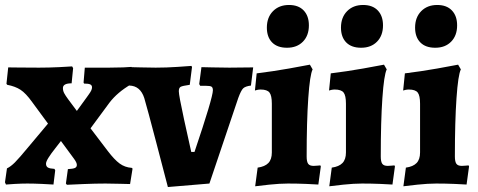

<svg xmlns="http://www.w3.org/2000/svg" viewBox="-23 -738 1922 772"><path d="M242 0 250 -58Q270 -59 278 -62.5Q286 -66 286 -75Q286 -84 275 -99L222 -171Q217 -164 199.5 -142Q182 -120 172 -104Q162 -88 162 -80Q162 -69 169.5 -64.5Q177 -60 196 -59L199 -53L192 4Q179 3 146 1.5Q113 0 87 0Q65 0 37 1.5Q9 3 1 4L-3 -5L5 -61Q20 -68 37 -85Q54 -102 92 -148L170 -241L106 -328Q81 -363 59.5 -377Q38 -391 6 -397L3 -401L10 -467Q20 -467 52.5 -466.5Q85 -466 134 -466Q174 -466 214.5 -468Q255 -470 267 -471L271 -464L265 -403Q230 -403 230 -384Q230 -373 235 -363.5Q240 -354 251 -339L286 -292L326 -347Q328 -350 334.5 -359Q341 -368 344 -374.5Q347 -381 347 -387Q347 -395 340 -398.5Q333 -402 315 -402L313 -406L318 -466H416Q447 -466 472 -467Q497 -468 506 -469L509 -463L504 -399Q449 -367 417 -325L341 -222L411 -130Q437 -96 458 -80.5Q479 -65 507 -63L510 -60L500 2Q489 2 459 1Q429 0 401 0Q361 0 313 2Q265 4 246 5Z M557 -344Q541 -393 497 -394L495 -399L502 -468Q513 -468 542.5 -467Q572 -466 603 -466Q646 -466 690 -469Q734 -472 747 -473L749 -468L740 -397Q711 -393 703.5 -389Q696 -385 696 -371Q696 -355 717 -258Q738 -161 746 -127H759Q833 -346 833 -375Q833 -386 827.5 -389.5Q822 -393 805 -393H782L778 -400L787 -468Q798 -468 830.5 -467Q863 -466 899 -466L995 -467L986 -394Q963 -391 954.5 -382.5Q946 -374 935 -344L819 0L652 14Q640 -32 605 -166Q570 -300 557 -344Z M1013 -64Q1042 -68 1056 -82.5Q1070 -97 1070 -125V-321Q1070 -354 1060.5 -366Q1051 -378 1025 -378Q1018 -378 1011 -376.5Q1004 -375 1002 -374L1009 -443Q1074 -451 1139 -462.5Q1204 -474 1223 -478L1234 -459Q1223 -437 1216.5 -343.5Q1210 -250 1210 -109Q1210 -88 1216 -79.5Q1222 -71 1238 -71Q1246 -71 1254 -72Q1262 -73 1265 -73L1267 -69L1257 4Q1244 3 1208.5 1.5Q1173 0 1135 0Q1102 0 1059 4.5Q1016 9 1003 11ZM1050 -627Q1050 -668 1074.5 -693Q1099 -718 1139 -718Q1177 -718 1198 -696Q1219 -674 1219 -636Q1219 -595 1195 -570.5Q1171 -546 1131 -546Q1092 -546 1071 -567.5Q1050 -589 1050 -627Z M1311 -64Q1340 -68 1354 -82.5Q1368 -97 1368 -125V-321Q1368 -354 1358.5 -366Q1349 -378 1323 -378Q1316 -378 1309 -376.5Q1302 -375 1300 -374L1307 -443Q1372 -451 1437 -462.5Q1502 -474 1521 -478L1532 -459Q1521 -437 1514.5 -343.5Q1508 -250 1508 -109Q1508 -88 1514 -79.5Q1520 -71 1536 -71Q1544 -71 1552 -72Q1560 -73 1563 -73L1565 -69L1555 4Q1542 3 1506.5 1.5Q1471 0 1433 0Q1400 0 1357 4.5Q1314 9 1301 11ZM1348 -627Q1348 -668 1372.5 -693Q1397 -718 1437 -718Q1475 -718 1496 -696Q1517 -674 1517 -636Q1517 -595 1493 -570.5Q1469 -546 1429 -546Q1390 -546 1369 -567.5Q1348 -589 1348 -627Z M1609 -64Q1638 -68 1652 -82.5Q1666 -97 1666 -125V-321Q1666 -354 1656.5 -366Q1647 -378 1621 -378Q1614 -378 1607 -376.5Q1600 -375 1598 -374L1605 -443Q1670 -451 1735 -462.5Q1800 -474 1819 -478L1830 -459Q1819 -437 1812.5 -343.5Q1806 -250 1806 -109Q1806 -88 1812 -79.5Q1818 -71 1834 -71Q1842 -71 1850 -72Q1858 -73 1861 -73L1863 -69L1853 4Q1840 3 1804.5 1.5Q1769 0 1731 0Q1698 0 1655 4.5Q1612 9 1599 11ZM1646 -627Q1646 -668 1670.5 -693Q1695 -718 1735 -718Q1773 -718 1794 -696Q1815 -674 1815 -636Q1815 -595 1791 -570.5Q1767 -546 1727 -546Q1688 -546 1667 -567.5Q1646 -589 1646 -627Z"/></svg>

Font: Alegreya ExtraBold
Style: Regular
Weight: 800
Designer: Juan Pablo del Peral
Foundry: Huerta Tipografica
Version: Version 2.007; ttfautohint (v1.6)